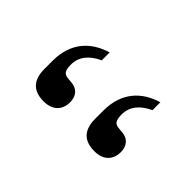

<svg xmlns="http://www.w3.org/2000/svg" viewBox="-44 -936 602 602"><g transform="rotate(45 257.0 -635.5)"><path d="M414 -764C350 -745 306 -699 306 -619V-583C306 -534 329 -509 376 -509C415 -509 437 -531 437 -566C437 -591 424 -612 391 -613C369 -615 355 -614 355 -651C355 -685 375 -711 414 -729ZM191 -762C127 -743 83 -697 83 -617V-581C83 -532 106 -507 153 -507C192 -507 214 -529 214 -564C214 -589 201 -610 168 -611C146 -613 132 -612 132 -649C132 -683 152 -709 191 -727Z"/></g></svg>

Font: Be Vietnam
Style: Regular
Weight: 400
Designer: Gabriel Lam
Foundry: TypeRant
Version: Version 4.000